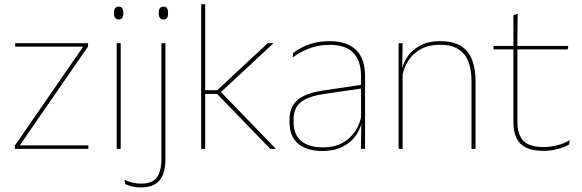

<svg xmlns="http://www.w3.org/2000/svg" viewBox="-20 -684 2672 882"><path d="M71 -16.5H386V0H48.5V-15.5L362 -469.5H49.5V-485.5H384.5V-470.5Z M534.5 0H516V-485.5H534.5ZM525.5 -594.5Q515 -594.5 509.5 -601.2Q504 -608 504 -622V-626.5Q504 -640 509.5 -646.8Q515 -653.5 525.5 -653.5Q536 -653.5 541.2 -646.8Q546.5 -640 546.5 -626.5V-622Q546.5 -608 541.2 -601.2Q536 -594.5 525.5 -594.5Z M740 0H721.5V-485.5H740ZM731 -594.5Q720.5 -594.5 715 -601.2Q709.5 -608 709.5 -622V-626.5Q709.5 -640 715 -646.8Q720.5 -653.5 731 -653.5Q741.5 -653.5 746.8 -646.8Q752 -640 752 -626.5V-622Q752 -608 746.8 -601.2Q741.5 -594.5 731 -594.5ZM626 177Q605.5 177 586.8 172.5Q568 168 555 161.5L552 141.5Q569.5 150.5 588.5 155Q607.5 159.5 628 159.5Q680 159.5 700.8 130.8Q721.5 102 721.5 45.5V-158H740V46Q740 88.5 728.8 117.8Q717.5 147 692.5 162Q667.5 177 626 177Z M1247.5 0H1221.5L977.5 -252.5H916V-269.5H977.5L1210 -485.5H1236.5L989 -255.5V-267.5ZM922.5 0H904V-664.5H922.5Z M1657 0H1638L1640 -128L1638.5 -131.5V-292V-334.5Q1638.5 -404.5 1603.2 -441.2Q1568 -478 1494.5 -478Q1440 -478 1397 -460.2Q1354 -442.5 1324.5 -420L1327 -441Q1342.5 -453 1366.2 -465.5Q1390 -478 1422.2 -486.5Q1454.5 -495 1494.5 -495Q1536 -495 1566.5 -484.2Q1597 -473.5 1617.2 -453Q1637.5 -432.5 1647.2 -402.8Q1657 -373 1657 -335ZM1461 9.5Q1388.5 9.5 1349.2 -24.2Q1310 -58 1310 -123V-134.5Q1310 -192.5 1346 -224.2Q1382 -256 1466.5 -268.5L1647.5 -295.5L1648 -278.5L1470 -252.5Q1395 -241.5 1361.8 -214.5Q1328.5 -187.5 1328.5 -135.5V-124Q1328.5 -66.5 1363.2 -36.8Q1398 -7 1463.5 -7Q1515.5 -7 1552.8 -27.2Q1590 -47.5 1612.5 -82.2Q1635 -117 1641.5 -160.5L1651 -142H1645Q1641 -102.5 1619 -67.8Q1597 -33 1557.5 -11.8Q1518 9.5 1461 9.5Z M2164.5 0H2146V-310Q2146 -363 2131.8 -400.5Q2117.5 -438 2085.5 -458.2Q2053.5 -478.5 2000 -478.5Q1950.5 -478.5 1913.8 -458.8Q1877 -439 1855 -404.2Q1833 -369.5 1826 -325L1817 -344H1822.5Q1827 -385 1848.8 -419.2Q1870.5 -453.5 1909 -474.2Q1947.5 -495 2001 -495Q2061.5 -495 2097.2 -472.8Q2133 -450.5 2148.8 -409.2Q2164.5 -368 2164.5 -311ZM1829.5 0H1811V-485.5H1829.5L1827.5 -358.5H1829.5Z M2477 9Q2428.5 9 2398 -5.2Q2367.5 -19.5 2353 -49Q2338.5 -78.5 2338.5 -123V-462.5H2357V-124.5Q2357 -65.5 2384.5 -37Q2412 -8.5 2477.5 -8.5Q2508.5 -8.5 2538.8 -16.2Q2569 -24 2597 -40L2594.5 -20Q2571.5 -7 2540.2 1Q2509 9 2477 9ZM2588 -457H2247V-473H2590.5ZM2356.5 -468H2338.5V-614L2358 -621.5Z"/></svg>

Font: Anek Devanagari Medium Thin
Style: Regular
Weight: 250
Version: Version 1.003